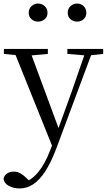

<svg xmlns="http://www.w3.org/2000/svg" viewBox="-30 -792 602 1083"><path d="M80 271Q47 271 20 256.5Q-7 242 -10 217Q-6 196 10.5 186Q27 176 48 176Q68 176 85.5 186Q103 196 120 213L149 241L117 257L97 240Q147 226 185.5 179Q224 132 252 58L281 -15L285 -28L374 -274L458 -516H497L287 47Q257 126 224.5 175.5Q192 225 156.5 248Q121 271 80 271ZM272 51 44 -516H135L304 -59L310 -46ZM-8 -488V-516H240V-488L133 -478H91ZM350 -488V-516H552V-488L470 -479H455ZM184 -670Q164 -670 148 -683.5Q132 -697 132 -720Q132 -743 148 -757.5Q164 -772 184 -772Q206 -772 222 -757.5Q238 -743 238 -720Q238 -697 222 -683.5Q206 -670 184 -670ZM405 -670Q384 -670 368 -683.5Q352 -697 352 -720Q352 -743 368 -757.5Q384 -772 405 -772Q426 -772 441.5 -757.5Q457 -743 457 -720Q457 -697 441.5 -683.5Q426 -670 405 -670Z"/></svg>

Font: Noto Serif SC
Style: Regular
Weight: 400
Designer: Ryoko NISHIZUKA 西塚涼子 (kana & ideographs); Frank Grießhammer (Latin, Greek & Cyrillic); Wenlong ZHANG 张文龙 (bopomofo); San
Foundry: Adobe
Version: Version 2.002-H1;hotconv 1.1.0;makeotfexe 2.6.0